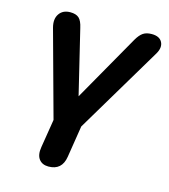

<svg xmlns="http://www.w3.org/2000/svg" viewBox="-104 -580 748 850"><g transform="rotate(15 270.0 -154.5)"><path d="M196 188Q167 188 152.5 168.5Q138 149 144 113L165 -17L57 -411Q47 -449 63.5 -473Q80 -497 114 -497Q140 -497 153.5 -485Q167 -473 174 -441L245 -147L419 -453Q433 -477 448 -487Q463 -497 487 -497Q523 -497 535 -474Q547 -451 529 -420L291 -21L268 124Q258 188 196 188Z"/></g></svg>

Font: Nunito
Style: Bold Italic
Weight: 700
Italic angle: -9°
Designer: Vernon Adams
Foundry: Vernon Adams
Version: Version 3.601; ttfautohint (v1.8.2.53-6de2)